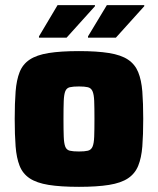

<svg xmlns="http://www.w3.org/2000/svg" viewBox="-20 -716 612 744"><path d="M286 8Q215 8 168.5 0.5Q122 -7 95 -25Q68 -43 56 -73.5Q44 -104 40.5 -148.5Q37 -193 37 -255Q37 -317 40.5 -361.5Q44 -406 56 -436.5Q68 -467 95 -485Q122 -503 168.5 -510.5Q215 -518 286 -518Q356 -518 402.5 -510.5Q449 -503 476 -485Q503 -467 515.5 -436.5Q528 -406 531.5 -361.5Q535 -317 535 -255Q535 -193 531.5 -148.5Q528 -104 515.5 -73.5Q503 -43 476 -25Q449 -7 402.5 0.5Q356 8 286 8ZM286 -129Q308 -129 320.5 -132Q333 -135 338.5 -147.5Q344 -160 345 -186Q346 -212 346 -255Q346 -300 345 -325Q344 -350 338.5 -362.5Q333 -375 320.5 -378Q308 -381 286 -381Q263 -381 250.5 -378Q238 -375 233 -362.5Q228 -350 227 -325Q226 -300 226 -255Q226 -212 227 -186Q228 -160 233 -147.5Q238 -135 250.5 -132Q263 -129 286 -129ZM131 -570V-575L203 -696H348V-692L238 -570ZM321 -570V-575L394 -696H539V-692L429 -570Z"/></svg>

Font: Saira Thin ExtraBold
Style: Regular
Weight: 800
Version: Version 1.101